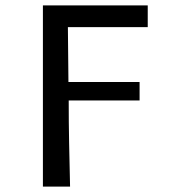

<svg xmlns="http://www.w3.org/2000/svg" viewBox="-20 -509 640 707"><path d="M138 178V-489H524V-409H230L232 -207H494V-139H233Q233 -58 234.5 16.5Q236 91 238 178Z"/></svg>

Font: SauceCodePro Nerd Font Mono
Style: Regular
Weight: 500
Monospace: yes
Designer: Paul D. Hunt, Teo Tuominen
Foundry: Adobe Systems Incorporated
Version: Version 2.030;PS 1.000;hotconv 16.6.51;makeotf.lib2.5.65220;